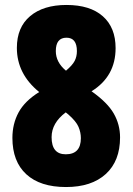

<svg xmlns="http://www.w3.org/2000/svg" viewBox="-20 -744 535 774"><path d="M48 -551Q48 -446 138 -373Q80 -337 55 -291Q30 -245 30 -188Q30 -93 86 -41.5Q142 10 246 10Q349 10 406.5 -42.5Q464 -95 464 -190Q464 -242 438.5 -286.5Q413 -331 349 -376Q446 -436 446 -550Q446 -633 394.5 -678.5Q343 -724 248 -724Q155 -724 101.5 -679Q48 -634 48 -551ZM290 -538Q290 -516 281 -498.5Q272 -481 246 -459Q205 -493 205 -538Q205 -592 248 -592Q290 -592 290 -538ZM245 -291 255 -283Q287 -255 296.5 -232.5Q306 -210 306 -187Q306 -122 245 -122Q188 -122 188 -191Q188 -248 245 -291Z"/></svg>

Font: Noto Sans Arabic Condensed Black
Style: Regular
Weight: 900
Width: 3
Designer: Nadine Chahine
Foundry: Monotype Imaging Inc.
Version: 1.001